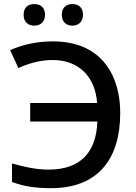

<svg xmlns="http://www.w3.org/2000/svg" viewBox="-20 -931 682 960"><path d="M98.1 -856.9C98.1 -820.3 121.6 -802.7 151.4 -802.7C180.7 -802.7 205.1 -820.3 205.1 -856.9C205.1 -895.5 180.7 -910.6 151.4 -910.6C121.6 -910.6 98.1 -895.5 98.1 -856.9ZM289.1 -856.9C289.1 -820.3 313 -802.7 342.3 -802.7C370.1 -802.7 395 -820.3 395 -856.9C395 -895.5 370.1 -910.6 342.3 -910.6C313 -910.6 289.1 -895.5 289.1 -856.9ZM243.2 -630.9C307.1 -630.9 358.9 -611.8 398.4 -574.2C438 -536.1 460.4 -483.4 465.8 -416H130.9V-323.2H466.8C461.4 -167 379.9 -83 223.1 -83C158.7 -83 101.1 -96.7 40 -113.8V-21C69.3 -10.3 99.1 -2.4 128.9 2.4C158.7 7.3 194.3 9.8 235.8 9.8C469.7 9.8 581.1 -136.2 581.1 -365.2C581.1 -436 568.4 -498 543.5 -552.2C493.2 -659.7 394 -724.1 245.1 -724.1C165 -724.1 91.3 -708 30.8 -680.2L71.8 -590.8C120.1 -612.3 177.2 -630.9 243.2 -630.9Z"/></svg>

Font: Noto Reveo Sans
Style: Regular
Weight: 500
Designer: Monotype Design Team
Foundry: Monotype Imaging Inc.
Version: Version 2.007